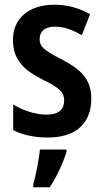

<svg xmlns="http://www.w3.org/2000/svg" viewBox="-20 -573 440 814"><path d="M367 -155C367 -241 318 -281 242 -321C166 -360 148 -375 148 -408C148 -440 171 -460 213 -460C253 -460 290 -445 327 -424L362 -513C314 -539 266 -553 211 -553C104 -553 35 -497 35 -404C35 -320 80 -277 158 -237C236 -200 252 -179 252 -147C252 -109 228 -87 178 -87C129 -87 75 -106 36 -130V-21C77 -1 124 10 183 10C300 10 367 -48 367 -155ZM262 71V61H149C146 102 131 173 121 209V221H191C220 177 247 119 262 71Z"/></svg>

Font: Noto Sans Thai Cond SemBd
Style: Regular
Weight: 600
Width: 3
Designer: Monotype Design Team
Foundry: Monotype Imaging Inc.
Version: Version 2.002